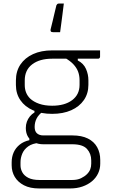

<svg xmlns="http://www.w3.org/2000/svg" viewBox="-20 -816 640 1086"><path d="M126 -92Q126 -111 132 -127.5Q138 -144 149 -157.5Q160 -171 175 -180V-199L220 -183Q198 -167 187 -145.5Q176 -124 176 -98Q176 -73 189.5 -61.5Q203 -50 225 -50H390Q442 -50 477 -32.5Q512 -15 529.5 16.5Q547 48 547 89V110Q547 139 535 164.5Q523 190 500.5 209Q478 228 446.5 239Q415 250 376 250H202Q150 250 115.5 232Q81 214 63.5 184.5Q46 155 46 119V102Q46 71 57.5 45.5Q69 20 91.5 2Q114 -16 146 -23V-48L203 -8Q163 -5 139.5 12Q116 29 106 53Q96 77 96 102V119Q96 140 106.5 159Q117 178 140.5 190Q164 202 203 202H389Q418 202 438.5 192Q459 182 472 169Q485 156 490.5 141.5Q496 127 496 110V91Q496 53 472 26.5Q448 0 389 0H225Q197 0 174.5 -10.5Q152 -21 139 -41.5Q126 -62 126 -92ZM345 -490H420V-474Q453 -457 466.5 -426Q480 -395 480 -362V-336Q480 -287 454.5 -250Q429 -213 383 -192.5Q337 -172 275 -172Q213 -172 167 -192Q121 -212 95.5 -249Q70 -286 70 -335V-361Q70 -413 95.5 -451Q121 -489 167 -510Q213 -531 275 -531Q343 -531 411 -531Q479 -531 546 -531Q546 -522 546 -513Q546 -504 546 -495Q546 -491 543 -487.5Q540 -484 535 -484Q492 -484 448.5 -484Q405 -484 362 -484Q319 -484 275 -484Q204 -484 162 -452Q120 -420 120 -361V-335Q120 -312 127.5 -293Q135 -274 150 -259Q170 -240 201.5 -229Q233 -218 275 -218Q346 -218 388 -249.5Q430 -281 430 -336V-362Q430 -388 422 -410Q414 -432 395.5 -452Q377 -472 345 -490ZM280 -634Q270 -634 267.5 -638.5Q265 -643 266 -649Q274 -680 278 -697.5Q282 -715 286.5 -734Q291 -753 299 -786Q301 -790 304 -793Q307 -796 314 -796Q324 -796 329 -796Q334 -796 341 -796Q337 -762 333.5 -736Q330 -710 327 -686Q324 -662 320 -634Q306 -634 299 -634Q292 -634 280 -634Z"/></svg>

Font: Recursive Sans Linear Light
Style: Regular
Weight: 300
Version: Version 1.085